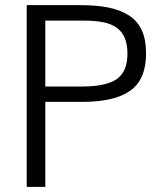

<svg xmlns="http://www.w3.org/2000/svg" viewBox="-20 -731 645 751"><path d="M157.2 -392.6H301.3Q395 -392.6 437 -421.9Q478.5 -451.2 478.5 -521Q478.5 -557.6 468 -582.5Q457.5 -607.4 436.5 -622.6Q415.5 -637.7 383.5 -644Q351.6 -650.4 308.6 -650.4H293H157.2ZM84.5 0V-710.9H292Q357.4 -710.9 403.6 -701.7Q449.7 -692.4 483.9 -670.9Q518.1 -648.9 534.7 -612.5Q551.3 -576.2 551.3 -521.5Q551.3 -420.4 489.7 -376.5Q428.7 -332.5 301.8 -332.5H157.2V0Z"/></svg>

Font: Ride Light
Style: Regular
Weight: 300
Version: Version 3.000